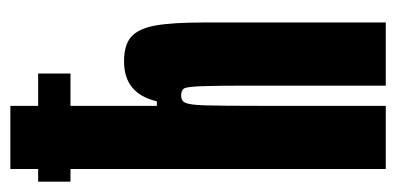

<svg xmlns="http://www.w3.org/2000/svg" viewBox="-222 -562 783 380"><g transform="rotate(-90 170.0 -371.5)"><path d="M316 -360V0H191V-277Q191 -330 190 -361.5Q189 -393 185.5 -399Q182 -405 171 -405Q161 -405 157 -396.5Q153 -388 152 -358Q151 -328 151 -244V0H26V-624H1V-688H26V-743H151V-688H215V-624H151V-453H160Q175 -518 239 -518Q272 -518 288 -503.5Q304 -489 310 -456Q316 -423 316 -360Z"/></g></svg>

Font: Saira Ultra Condensed Black
Style: Regular
Weight: 900
Width: 1
Designer: Hector Gatti with collaboration of the Omnibus-Type team
Foundry: Omnibus-Type
Version: Version 1.001; ttfautohint (v1.8)